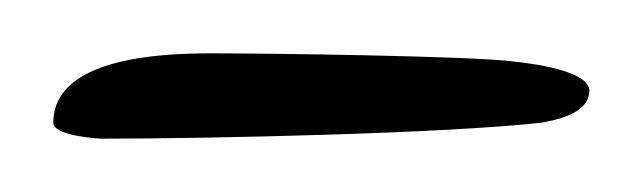

<svg xmlns="http://www.w3.org/2000/svg" viewBox="-30 -506 241 72"><path d="M8 -454C50 -454 138 -456 173 -460C185 -462 191 -466 191 -472C191 -477 181 -481 162 -483C146 -485 71 -486 49 -486C29 -486 -10 -484 -10 -460C-10 -455 7 -454 8 -454Z"/></svg>

Font: Comforter
Style: Regular
Weight: 400
Designer: Robert E. Leuschke
Foundry: Robert E. Leuschke
Version: Version 1.013; ttfautohint (v1.8.3)